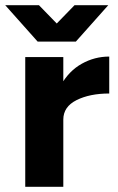

<svg xmlns="http://www.w3.org/2000/svg" viewBox="-44 -720 455 740"><path d="M377 -502V-359.6Q302 -359.6 251 -334.1Q200 -308.5 200 -259.1L159.9 -260.3Q159.9 -337.3 190.9 -392Q221.8 -446.8 271.3 -474.4Q320.7 -502 377 -502ZM53.3 -500H200V0H53.3ZM110.5 -563.4 243.3 -700H373.3L248.3 -559.6H110.5ZM-23.9 -700H106.1L238.9 -563.4V-559.6H101.2Z"/></svg>

Font: Oak Sans Light
Style: Regular
Weight: 400
Designer: Erik Kennedy, Walven
Foundry: Erik Kennedy, Walven
Version: Version 1.100;Glyphs 3.1.2 (3151)